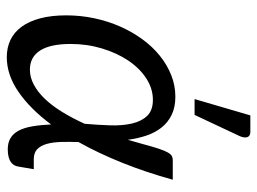

<svg xmlns="http://www.w3.org/2000/svg" viewBox="-120 -666 794 594"><g transform="rotate(90 277.0 -369.0)"><path d="M195.5 -64.5Q219.5 -64.5 242.2 -76.8Q265 -89 286 -111Q307 -133 326.2 -164.2Q345.5 -195.5 363 -234Q366.5 -274.5 367.8 -312.5Q369 -350.5 362.2 -380Q355.5 -409.5 338.5 -427.2Q321.5 -445 289 -445Q254 -445 222.5 -424.5Q191 -404 167.5 -369Q144 -334 130 -287.8Q116 -241.5 116 -190.5Q116 -128 136.2 -96.2Q156.5 -64.5 195.5 -64.5ZM536 -506.5Q513 -423.5 483.5 -350Q454 -276.5 419.5 -215Q418.5 -186 419.2 -160.8Q420 -135.5 425.2 -116.8Q430.5 -98 441.5 -87.2Q452.5 -76.5 473 -76.5H503.5L495 -27Q494 -21.5 491 -16Q488 -10.5 482 -6Q476 -1.5 466.2 1.2Q456.5 4 442 4Q421 4 406.8 -4.8Q392.5 -13.5 383.8 -30.5Q375 -47.5 370.8 -72.5Q366.5 -97.5 365 -130Q316.5 -65 264 -29Q211.5 7 157 7Q127.5 7 103.8 -4.2Q80 -15.5 63 -38.5Q46 -61.5 36.8 -96Q27.5 -130.5 27.5 -177Q27.5 -221.5 36.5 -263.8Q45.5 -306 62 -343.5Q78.5 -381 101.5 -412.5Q124.5 -444 152.5 -466.5Q180.5 -489 212.5 -501.8Q244.5 -514.5 279 -514.5Q312 -514.5 335.5 -503Q359 -491.5 374.8 -471.5Q390.5 -451.5 399.5 -424.8Q408.5 -398 412.5 -367.5Q416 -379 419.2 -391Q422.5 -403 426 -415Q434 -445 440 -463Q446 -481 451.5 -490.8Q457 -500.5 462.5 -503.5Q468 -506.5 475.5 -506.5ZM286.5 -574 337 -746.5H388Q400.5 -746.5 404 -737.8Q407.5 -729 401.5 -714.5L335.5 -574Z"/></g></svg>

Font: Lato 2
Style: Italic
Weight: 400
Italic angle: -7°
Designer: Lukasz Dziedzic with Adam Twardoch and Botio Nikoltchev
Foundry: tyPoland Lukasz Dziedzic
Version: Version 2.015; 2015-08-06; http://www.latofonts.com/